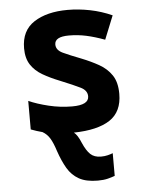

<svg xmlns="http://www.w3.org/2000/svg" viewBox="-55 -601 674 885"><g transform="rotate(-5 281.5 -158.0)"><path d="M362 240Q308 240 275 221.5Q242 203 222 169Q202 135 186 88Q174 50 161 28.5Q148 7 127 -5Q100 -12 74 -22V-154Q112 -137 165.5 -124Q219 -111 274 -111Q351 -111 351 -151Q351 -178 321 -193Q291 -208 227 -234Q184 -251 149.5 -271Q115 -291 95.5 -321Q76 -351 76 -397Q76 -479 135.5 -517.5Q195 -556 291 -556Q342 -556 394.5 -545.5Q447 -535 496 -513L452 -404Q406 -421 367 -429.5Q328 -438 287 -438Q221 -438 221 -402Q221 -376 252 -361.5Q283 -347 335 -327Q378 -310 414.5 -289.5Q451 -269 473 -236.5Q495 -204 495 -150Q495 -67 438 -29.5Q381 8 271 10Q288 23 303 60Q319 97 337 114Q355 131 386 131Q403 131 417 127.5Q431 124 441 120V225Q428 230 408.5 235Q389 240 362 240Z"/></g></svg>

Font: Noto Sans Mono SemiCondensed
Style: Bold
Weight: 700
Width: 4
Designer: Monotype Design Team
Foundry: Monotype Imaging Inc.
Version: Version 2.014